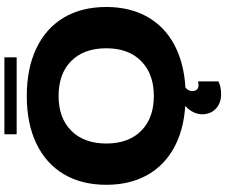

<svg xmlns="http://www.w3.org/2000/svg" viewBox="-98 -772 1048 893"><g transform="rotate(-90 426.5 -326.0)"><path d="M426 -135Q529 -135 588.5 -194Q648 -253 648 -356Q648 -460 589 -519Q530 -578 426 -578Q323 -578 264 -518.5Q205 -459 205 -356Q205 -253 264 -194Q323 -135 426 -135ZM426 -726Q554 -726 647.5 -681.5Q741 -637 790.5 -554Q840 -471 840 -356Q840 -248 795.5 -167.5Q751 -87 666.5 -41Q582 5 465 12Q449 26 449 43Q449 73 478 73Q482 73 494 71V165Q484 171 468 174.5Q452 178 435 178Q393 178 367 153.5Q341 129 341 89Q341 68 351.5 47.5Q362 27 380 11Q266 4 183 -42.5Q100 -89 56.5 -169Q13 -249 13 -356Q13 -471 62.5 -554Q112 -637 205 -681.5Q298 -726 426 -726ZM248 -830H606V-773H248Z"/></g></svg>

Font: Non Bureau Extended
Style: Bold
Weight: 700
Width: 7
Designer: Jona Saucedo
Foundry: Non Foundry
Version: Version 1.000; ttfautohint (v1.8.4)